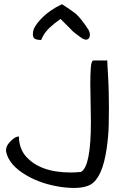

<svg xmlns="http://www.w3.org/2000/svg" viewBox="-20 -907 569 927"><path d="M418.9 -319.3 416 -503.9Q416 -547.9 418.5 -581.5Q420.9 -615.2 432.6 -615.2H498Q498 -599.6 501 -554.7Q503.9 -509.8 504.9 -464.4Q505.9 -418.9 505.9 -386.7Q505.9 -354.5 504.9 -303.2Q503.9 -252 495.1 -190.4Q474.6 -48.8 417 -15.6Q373 8.8 277.3 -3.9Q180.7 -17.6 107.4 -60.5Q21.5 -110.4 8.8 -177.7Q8.8 -200.2 23.4 -216.8Q49.8 -248 71.3 -248Q72.3 -192.4 101.6 -156.2Q169.9 -74.2 321.3 -74.2Q346.7 -74.2 371.1 -77.1Q418.9 -102.5 418.9 -319.3ZM177.7 -815.4Q218.8 -858.4 279.3 -886.7Q329.1 -854.5 345.7 -840.8Q373 -816.4 408.2 -761.7Q414.1 -750 414.1 -739.7Q414.1 -729.5 410.2 -723.6Q399.4 -708 375 -722.7Q338.9 -749 332.5 -754.9Q326.2 -760.7 314.5 -773.4Q302.7 -786.1 272.5 -815.4Q212.9 -774.4 191.4 -739.3Q184.6 -727.5 178.7 -713.9Q161.1 -713.9 149.9 -718.8Q138.7 -723.6 138.7 -742.2Q138.7 -760.7 148.9 -778.3Q159.2 -795.9 177.7 -815.4Z"/></svg>

Font: Architects Daughter
Style: Regular
Weight: 400
Designer: Kimberly Geswein
Foundry: Kimberly Geswein
Version: Version 1.003 2010